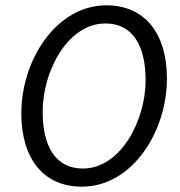

<svg xmlns="http://www.w3.org/2000/svg" viewBox="-20 -688 674 720"><path d="M287 12C475 12 606 -193 606 -394C606 -559 526 -668 379 -668C191 -668 60 -463 60 -263C60 -97 140 12 287 12ZM291 -56C187 -56 140 -141 140 -269C140 -423 235 -600 375 -600C479 -600 526 -515 526 -387C526 -234 431 -56 291 -56Z"/></svg>

Font: Source Sans Pro
Style: Italic
Weight: 400
Italic angle: -11°
Designer: Paul D. Hunt
Foundry: Adobe Systems Incorporated
Version: Version 3.006;hotconv 1.0.111;makeotfexe 2.5.65597